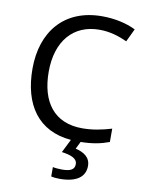

<svg xmlns="http://www.w3.org/2000/svg" viewBox="-102 -795 836 1105"><g transform="rotate(10 316.0 -242.0)"><path d="M473 139C473 88 434 64 386 53L407 10C476 9 524 -1 573 -19V-97C519 -81 464 -69 402 -69C238 -69 156 -180 156 -357C156 -536 250 -645 403 -645C467 -645 521 -626 565 -606L601 -682C547 -709 477 -724 404 -724C183 -724 61 -574 61 -358C61 -147 157 -8 350 8L311 86C362 93 402 106 402 141C402 174 376 185 328 185C309 185 287 183 275 180V235C286 238 305 240 325 240C423 240 473 203 473 139Z"/></g></svg>

Font: Noto Sans Bengali
Style: Regular
Weight: 400
Designer: Jelle Bosma - Monotype Design Team
Foundry: Monotype Imaging Inc.
Version: Version 2.003